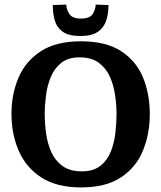

<svg xmlns="http://www.w3.org/2000/svg" viewBox="-20 -808 703 837"><path d="M333 9Q227 9 160 -34.5Q93 -78 61.5 -151Q30 -224 30 -311Q30 -398 61 -470Q92 -542 158.5 -585Q225 -628 333 -628Q442 -628 508 -585Q574 -542 603.5 -470Q633 -398 633 -311Q633 -224 603 -151Q573 -78 507 -34.5Q441 9 333 9ZM337 -61Q387 -61 417.5 -85Q448 -109 463 -147Q478 -185 483 -228.5Q488 -272 488 -311Q488 -349 482 -392Q476 -435 459.5 -472.5Q443 -510 411 -534Q379 -558 327 -558Q277 -558 247 -534Q217 -510 201.5 -472.5Q186 -435 180.5 -392Q175 -349 175 -311Q175 -270 181 -226Q187 -182 204 -144.5Q221 -107 253 -84Q285 -61 337 -61ZM331 -651Q279 -651 253 -670Q227 -689 218.5 -720Q210 -751 210 -786L269 -788Q269 -768 282 -747.5Q295 -727 332 -727Q372 -727 384.5 -747.5Q397 -768 397 -788L453 -786Q453 -751 443.5 -720Q434 -689 407.5 -670Q381 -651 331 -651Z"/></svg>

Font: Manuale
Style: Bold
Weight: 700
Version: Version 1.002